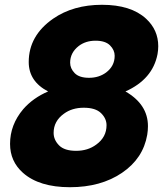

<svg xmlns="http://www.w3.org/2000/svg" viewBox="-20 -768 689 802"><path d="M272 14Q144 14 76 -46Q22 -94 22 -167Q22 -247 77 -312Q118 -359 181 -386Q100 -428 100 -509Q100 -619 202 -690Q286 -748 406 -748Q527 -748 590 -690Q641 -643 641 -575Q641 -559 638 -542Q618 -437 504 -386Q598 -332 598 -241Q598 -223 595 -205Q578 -106 489.5 -46Q401 14 272 14ZM352 -443Q393 -443 423 -465Q459 -492 459 -535Q459 -559 439.5 -578.5Q420 -598 379 -598Q338 -598 309 -576Q273 -548 273 -506Q273 -482 292 -462.5Q311 -443 352 -443ZM298 -138Q347 -138 382 -164Q425 -195 425 -245Q425 -273 402 -295.5Q379 -318 330 -318Q281 -318 247 -293Q204 -262 204 -213Q204 -184 226.5 -161Q249 -138 298 -138Z"/></svg>

Font: YamahaIndonesia935. App XBold
Style: Italic
Weight: 800
Italic angle: -10°
Designer: Dalton Maag Ltd
Foundry: Dalton Maag Ltd
Version: Version 1.002; January 01, 2024; Regular/Italic